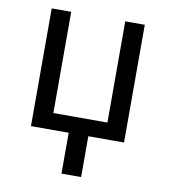

<svg xmlns="http://www.w3.org/2000/svg" viewBox="-81 -605 757 861"><g transform="rotate(10 297.0 -175.0)"><path d="M173.8 -75.2H419.9V-536.1H508.8V0H346.2V186H256.8V0H85V-536.1H173.8Z"/></g></svg>

Font: WenQuanYi Micro Hei
Style: Regular
Weight: 400
Foundry: Ascender Corporation
Version: Version 0.2.0-beta